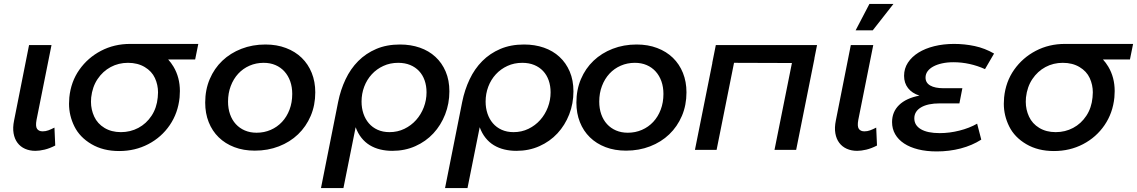

<svg xmlns="http://www.w3.org/2000/svg" viewBox="-20 -761 5776 975"><path d="M127.5 -532H241.5L165.5 -152Q159.5 -119.5 168.2 -106.8Q177 -94 196.5 -94Q211.5 -94 225.8 -99.2Q240 -104.5 256.5 -113L260.5 -22Q232.5 -7.5 206.5 -1.2Q180.5 5 159.5 5Q130.5 5 107 -5.5Q83.5 -16 68.8 -35.8Q54 -55.5 49 -84Q44 -112.5 51.5 -149Z M585 6Q504 6 444.5 -29Q385 -64 357.8 -119Q330.5 -174 330.5 -234Q330.5 -249.5 332 -266Q340 -346 383 -407Q426 -468 493 -503Q560 -538 641 -538H987L971 -459H834Q849 -442.5 861 -422.5Q893.5 -368 893.5 -298.5Q893.5 -282.5 892 -266Q884 -187 842 -125.5Q800 -64 733 -29Q666 6 585 6ZM594 -90Q642 -90 682.5 -111.5Q723 -133 749.5 -173Q776 -213 781 -266Q782.5 -279.5 782.5 -292Q782.5 -330 766.8 -364.5Q751 -399 715 -420.5Q679 -442 630 -442Q582 -442 542 -420.5Q502 -399 475.5 -359.5Q449 -320 443 -266Q442 -254.5 442 -244Q442 -204.5 458.5 -168.8Q475 -133 510.5 -111.5Q546 -90 594 -90Z M1328 -535Q1385.5 -535 1432.2 -517.2Q1479 -499.5 1512 -467.5Q1545 -435.5 1563 -390.8Q1581 -346 1581 -292Q1581 -227 1557.8 -172.5Q1534.5 -118 1493.5 -78.8Q1452.5 -39.5 1396.2 -17.8Q1340 4 1274 4Q1216.5 4 1170 -13.8Q1123.5 -31.5 1090.5 -63.8Q1057.5 -96 1039.8 -140.8Q1022 -185.5 1022 -240Q1022 -305 1045 -359.2Q1068 -413.5 1109 -452.5Q1150 -491.5 1206 -513.2Q1262 -535 1328 -535ZM1319 -442Q1280.5 -442 1247.2 -427.5Q1214 -413 1189.8 -386.8Q1165.5 -360.5 1151.8 -324.2Q1138 -288 1138 -245Q1138 -210 1148.2 -180.8Q1158.5 -151.5 1177.5 -130.8Q1196.5 -110 1223.2 -98.5Q1250 -87 1283 -87Q1321.5 -87 1354.8 -101.5Q1388 -116 1412.2 -142Q1436.5 -168 1450.2 -204.2Q1464 -240.5 1464 -284Q1464 -319 1453.8 -348Q1443.5 -377 1424.5 -398Q1405.5 -419 1378.8 -430.5Q1352 -442 1319 -442Z M1958 -90Q1999 -90 2033.5 -106.8Q2068 -123.5 2093 -151.5Q2118 -179.5 2132 -216Q2146 -252.5 2146 -292Q2146 -325.5 2136.2 -353Q2126.5 -380.5 2108 -400.2Q2089.5 -420 2062.8 -431Q2036 -442 2002 -442Q1961 -442 1926.8 -426.2Q1892.5 -410.5 1867.8 -383.5Q1843 -356.5 1829.5 -320.8Q1816 -285 1816 -245Q1816 -212.5 1825.5 -184.2Q1835 -156 1853 -135Q1871 -114 1897.5 -102Q1924 -90 1958 -90ZM1972 5Q1940 5 1911 -2Q1882 -9 1858 -23.5Q1834 -38 1815.8 -60.8Q1797.5 -83.5 1786 -115L1724 194H1610L1697 -243Q1709.5 -305 1734.8 -358.2Q1760 -411.5 1799 -450.8Q1838 -490 1890.8 -512.5Q1943.5 -535 2011 -535Q2066 -535 2112 -519Q2158 -503 2191.2 -472.2Q2224.5 -441.5 2243.2 -397.5Q2262 -353.5 2262 -297Q2262 -235 2240.5 -180Q2219 -125 2180.8 -83.8Q2142.5 -42.5 2089.2 -18.8Q2036 5 1972 5Z M2588 -90Q2629 -90 2663.5 -106.8Q2698 -123.5 2723 -151.5Q2748 -179.5 2762 -216Q2776 -252.5 2776 -292Q2776 -325.5 2766.2 -353Q2756.5 -380.5 2738 -400.2Q2719.5 -420 2692.8 -431Q2666 -442 2632 -442Q2591 -442 2556.8 -426.2Q2522.5 -410.5 2497.8 -383.5Q2473 -356.5 2459.5 -320.8Q2446 -285 2446 -245Q2446 -212.5 2455.5 -184.2Q2465 -156 2483 -135Q2501 -114 2527.5 -102Q2554 -90 2588 -90ZM2602 5Q2570 5 2541 -2Q2512 -9 2488 -23.5Q2464 -38 2445.8 -60.8Q2427.5 -83.5 2416 -115L2354 194H2240L2327 -243Q2339.5 -305 2364.8 -358.2Q2390 -411.5 2429 -450.8Q2468 -490 2520.8 -512.5Q2573.5 -535 2641 -535Q2696 -535 2742 -519Q2788 -503 2821.2 -472.2Q2854.5 -441.5 2873.2 -397.5Q2892 -353.5 2892 -297Q2892 -235 2870.5 -180Q2849 -125 2810.8 -83.8Q2772.5 -42.5 2719.2 -18.8Q2666 5 2602 5Z M3213 -535Q3270.5 -535 3317.2 -517.2Q3364 -499.5 3397 -467.5Q3430 -435.5 3448 -390.8Q3466 -346 3466 -292Q3466 -227 3442.8 -172.5Q3419.5 -118 3378.5 -78.8Q3337.5 -39.5 3281.2 -17.8Q3225 4 3159 4Q3101.5 4 3055 -13.8Q3008.5 -31.5 2975.5 -63.8Q2942.5 -96 2924.8 -140.8Q2907 -185.5 2907 -240Q2907 -305 2930 -359.2Q2953 -413.5 2994 -452.5Q3035 -491.5 3091 -513.2Q3147 -535 3213 -535ZM3204 -442Q3165.5 -442 3132.2 -427.5Q3099 -413 3074.8 -386.8Q3050.5 -360.5 3036.8 -324.2Q3023 -288 3023 -245Q3023 -210 3033.2 -180.8Q3043.5 -151.5 3062.5 -130.8Q3081.5 -110 3108.2 -98.5Q3135 -87 3168 -87Q3206.5 -87 3239.8 -101.5Q3273 -116 3297.2 -142Q3321.5 -168 3335.2 -204.2Q3349 -240.5 3349 -284Q3349 -319 3338.8 -348Q3328.5 -377 3309.5 -398Q3290.5 -419 3263.8 -430.5Q3237 -442 3204 -442Z M3615 -532H4129L4115.5 -464H4116L4023 0H3913L4001.5 -441L3707.5 -442L3619 0H3509L3597.5 -442H3597Z M4325 -607 4395 -741H4517L4412 -607ZM4300.5 -532H4414.5L4338.5 -152Q4332.5 -119.5 4341.2 -106.8Q4350 -94 4369.5 -94Q4384.5 -94 4398.8 -99.2Q4413 -104.5 4429.5 -113L4433.5 -22Q4405.5 -7.5 4379.5 -1.2Q4353.5 5 4332.5 5Q4303.5 5 4280 -5.5Q4256.5 -16 4241.8 -35.8Q4227 -55.5 4222 -84Q4217 -112.5 4224.5 -149Z M4737 8Q4684.5 8 4642.5 -2.5Q4600.5 -13 4571 -32.5Q4541.5 -52 4525.8 -79.5Q4510 -107 4510 -141Q4510 -193 4545.8 -227.8Q4581.5 -262.5 4649 -275.5Q4611.5 -287.5 4591.2 -313.5Q4571 -339.5 4571 -376Q4571 -413 4590.5 -442.8Q4610 -472.5 4644 -493.8Q4678 -515 4724.5 -526.5Q4771 -538 4825 -538Q4878.5 -538 4930 -527Q4981.5 -516 5028 -489L4982 -410Q4944.5 -427 4904 -436Q4863.5 -445 4822 -445Q4790 -445 4764 -439.2Q4738 -433.5 4719.2 -423.2Q4700.5 -413 4690.2 -398.8Q4680 -384.5 4680 -367Q4680 -340.5 4703.8 -326.8Q4727.5 -313 4772 -313H4867L4852 -236H4752Q4691.5 -236 4657.2 -215.8Q4623 -195.5 4623 -160Q4623 -124.5 4656.5 -104.8Q4690 -85 4752 -85Q4776.5 -85 4802 -88.2Q4827.5 -91.5 4852.2 -97.8Q4877 -104 4900 -113Q4923 -122 4942 -133L4963 -52Q4917 -22.5 4858.8 -7.2Q4800.5 8 4737 8Z M5332 6Q5251 6 5191.5 -29Q5132 -64 5104.8 -119Q5077.5 -174 5077.5 -234Q5077.5 -249.5 5079 -266Q5087 -346 5130 -407Q5173 -468 5240 -503Q5307 -538 5388 -538H5734L5718 -459H5581Q5596 -442.5 5608 -422.5Q5640.5 -368 5640.5 -298.5Q5640.5 -282.5 5639 -266Q5631 -187 5589 -125.5Q5547 -64 5480 -29Q5413 6 5332 6ZM5341 -90Q5389 -90 5429.5 -111.5Q5470 -133 5496.5 -173Q5523 -213 5528 -266Q5529.5 -279.5 5529.5 -292Q5529.5 -330 5513.8 -364.5Q5498 -399 5462 -420.5Q5426 -442 5377 -442Q5329 -442 5289 -420.5Q5249 -399 5222.5 -359.5Q5196 -320 5190 -266Q5189 -254.5 5189 -244Q5189 -204.5 5205.5 -168.8Q5222 -133 5257.5 -111.5Q5293 -90 5341 -90Z"/></svg>

Font: Argentum Sans
Style: Italic
Weight: 400
Italic angle: -11.3099°
Designer: Julieta Ulanovsky, Owen Earl, Rasmus Andersson, Cristiano Sobral
Foundry: The Argentum Sans Project Authors
Version: Version 3.131; ttfautohint (v1.8.4.7-5d5b-dirty)